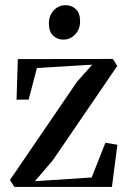

<svg xmlns="http://www.w3.org/2000/svg" viewBox="-20 -734 504 754"><path d="M342 -480 125 -467 92.5 -343 45 -342.5 50 -502 423.5 -502.5 440.5 -475 187 -104 117 -22.5 340 -37 394 -173.5 441 -165.5 419.5 0H36.5L19 -27L282.5 -413ZM228.5 -578.5Q204.5 -578.5 188.2 -594.5Q172 -610.5 172 -641Q172 -673.5 191.2 -693.5Q210.5 -713.5 237 -713.5H238Q262 -713.5 278.2 -697.8Q294.5 -682 294.5 -651Q294.5 -619 275.2 -598.8Q256 -578.5 229.5 -578.5Z"/></svg>

Font: Merriweather 144pt
Style: Regular
Weight: 400
Version: Version 2.100